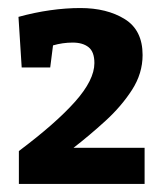

<svg xmlns="http://www.w3.org/2000/svg" viewBox="-20 -803 408 478"><path d="M27 -345V-427Q119 -496 167 -550Q215 -604 215 -646Q215 -674 200.5 -685.5Q186 -697 161 -697Q136 -697 112 -690L105 -635H34L26 -761Q66 -772 105 -777.5Q144 -783 180 -783Q246 -783 290.5 -755.5Q335 -728 335 -666Q335 -620 308.5 -579Q282 -538 242.5 -502Q203 -466 163 -435H340V-345Z"/></svg>

Font: Bitter
Style: Bold
Weight: 700
Designer: Sol Matas, and Bitter project Authors
Foundry: Sol Matas
Version: Version 2.001